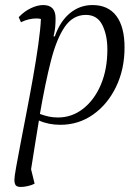

<svg xmlns="http://www.w3.org/2000/svg" viewBox="-20 -482 553 760"><path d="M63 258Q47 258 42 251Q37 244 37 229Q37 218 44 179Q51 140 62 82.5Q73 25 86 -42Q99 -109 111 -177Q123 -245 131.5 -305Q140 -365 142 -407Q132 -409 125 -409Q93 -409 63 -394L54 -414Q77 -438 103 -450Q129 -462 151 -462Q200 -462 200 -410Q200 -391 198.5 -375Q197 -359 192 -338H197Q218 -398 257 -430Q296 -462 346 -462Q408 -462 440.5 -419Q473 -376 473 -294Q473 -208 439.5 -138.5Q406 -69 348.5 -28.5Q291 12 219 12Q172 12 134 -5Q127 39 119 87.5Q111 136 103 188L117 245Q106 251 90 254.5Q74 258 63 258ZM320 -423Q269 -423 236.5 -376Q204 -329 181.5 -241Q159 -153 138 -31Q157 -24 173.5 -20.5Q190 -17 210 -17Q265 -17 309.5 -52Q354 -87 379.5 -147.5Q405 -208 405 -286Q405 -343 385 -383Q365 -423 320 -423Z"/></svg>

Font: Petrona Light
Style: Italic
Weight: 300
Italic angle: -9°
Designer: Ringo R. Seeber
Foundry: Ringo R. Seeber
Version: Version 2.001; ttfautohint (v1.8.3)